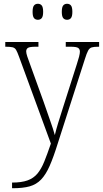

<svg xmlns="http://www.w3.org/2000/svg" viewBox="-20 -759 546 1019"><path d="M44 210Q94 210 126 198.5Q158 187 178.5 162.5Q199 138 215 98.5Q231 59 250 3L81 -458Q72 -483 65.5 -494Q59 -505 47 -508Q35 -511 10 -511H8V-536H184V-511H170Q138 -511 128.5 -505Q119 -499 119 -486Q119 -477 124.5 -460Q130 -443 142 -411L211 -220Q228 -170 245.5 -121Q263 -72 271 -42Q278 -72 289 -107.5Q300 -143 314 -187L388 -419Q395 -440 399.5 -457.5Q404 -475 404 -485Q404 -498 395 -504.5Q386 -511 354 -511H329V-536H506V-511H502Q479 -511 467 -507.5Q455 -504 447.5 -490Q440 -476 431 -447L287 1Q264 75 243.5 121.5Q223 168 198 194Q173 220 137.5 230Q102 240 47 240H44ZM336 -654Q323 -654 315.5 -663Q308 -672 308 -696Q308 -721 315.5 -730Q323 -739 336 -739Q349 -739 356.5 -730Q364 -721 364 -696Q364 -672 356.5 -663Q349 -654 336 -654ZM181 -654Q168 -654 160.5 -663Q153 -672 153 -696Q153 -721 160.5 -730Q168 -739 181 -739Q194 -739 201.5 -730Q209 -721 209 -696Q209 -672 201.5 -663Q194 -654 181 -654Z"/></svg>

Font: Noto Serif Tamil SemiCondensed ExtraLight
Style: Regular
Weight: 200
Width: 4
Designer: Indian Type Foundry, Tom Grace, and the Monotype Design Team
Foundry: Monotype Imaging Inc.
Version: Version 2.004; ttfautohint (v1.8.4.7-5d5b)